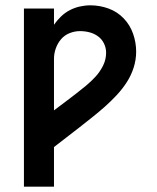

<svg xmlns="http://www.w3.org/2000/svg" viewBox="-20 -702 590 722"><path d="M70 0V-670H183V-609Q195 -626 209.5 -640Q224 -654 242 -663.5Q260 -673 280 -677.5Q300 -682 320 -682Q355 -682 388 -670Q421 -658 445 -633Q469 -608 480.5 -575Q492 -542 492 -508Q492 -477 482.5 -447.5Q473 -418 456.5 -392.5Q440 -367 419 -344.5Q398 -322 375 -301.5Q352 -281 328 -262Q304 -243 280 -224Q256 -205 231.5 -186.5Q207 -168 183 -149V0ZM183 -287Q203 -302 223 -317Q243 -332 263 -347.5Q283 -363 302.5 -379Q322 -395 339 -413.5Q356 -432 367.5 -455Q379 -478 379 -504Q379 -522 371 -538.5Q363 -555 348.5 -565.5Q334 -576 316.5 -580.5Q299 -585 281 -585Q261 -585 242 -577.5Q223 -570 210 -555Q197 -540 190 -520.5Q183 -501 183 -481Z"/></svg>

Font: Lode
Style: Bold
Weight: 700
Monospace: yes
Designer: Belleve Invis
Foundry: Belleve Invis
Version: Version 29.2.0; ttfautohint (v1.8.3)